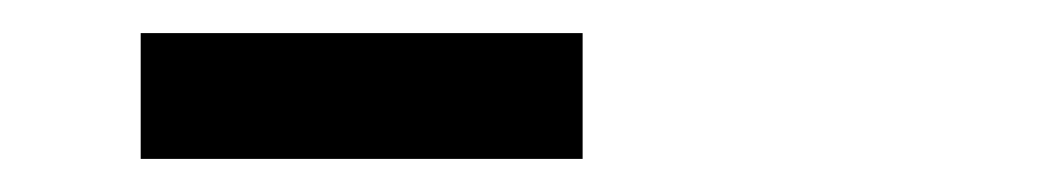

<svg xmlns="http://www.w3.org/2000/svg" viewBox="-20 -684 640 116"><path d="M65 -664V-588H332V-664Z"/></svg>

Font: LT Wave Mono Medium
Style: Regular
Weight: 500
Designer: Daniel Lyons
Version: Version 2.5 (Glyphs App)